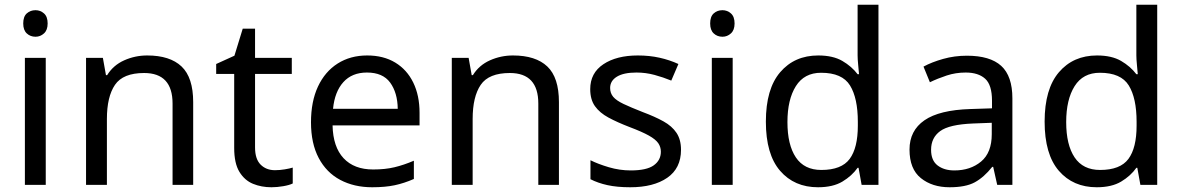

<svg xmlns="http://www.w3.org/2000/svg" viewBox="-20 -780 4987 810"><path d="M130 -737Q150 -737 165.5 -723.5Q181 -710 181 -681Q181 -653 165.5 -639Q150 -625 130 -625Q108 -625 93 -639Q78 -653 78 -681Q78 -710 93 -723.5Q108 -737 130 -737ZM173 -536V0H85V-536Z M601 -546Q697 -546 746 -499.5Q795 -453 795 -349V0H708V-343Q708 -472 588 -472Q499 -472 465 -422Q431 -372 431 -278V0H343V-536H414L427 -463H432Q458 -505 504 -525.5Q550 -546 601 -546Z M1140 -62Q1160 -62 1181 -65.5Q1202 -69 1215 -73V-6Q1201 1 1175 5.5Q1149 10 1125 10Q1083 10 1047.5 -4.5Q1012 -19 990 -55Q968 -91 968 -156V-468H892V-510L969 -545L1004 -659H1056V-536H1211V-468H1056V-158Q1056 -109 1079.5 -85.5Q1103 -62 1140 -62Z M1529 -546Q1598 -546 1647.5 -516Q1697 -486 1723.5 -431.5Q1750 -377 1750 -304V-251H1383Q1385 -160 1429.5 -112.5Q1474 -65 1554 -65Q1605 -65 1644.5 -74.5Q1684 -84 1726 -102V-25Q1685 -7 1645 1.5Q1605 10 1550 10Q1474 10 1415.5 -21Q1357 -52 1324.5 -113.5Q1292 -175 1292 -264Q1292 -352 1321.5 -415Q1351 -478 1404.5 -512Q1458 -546 1529 -546ZM1528 -474Q1465 -474 1428.5 -433.5Q1392 -393 1385 -321H1658Q1657 -389 1626 -431.5Q1595 -474 1528 -474Z M2144 -546Q2240 -546 2289 -499.5Q2338 -453 2338 -349V0H2251V-343Q2251 -472 2131 -472Q2042 -472 2008 -422Q1974 -372 1974 -278V0H1886V-536H1957L1970 -463H1975Q2001 -505 2047 -525.5Q2093 -546 2144 -546Z M2853 -148Q2853 -70 2795 -30Q2737 10 2639 10Q2583 10 2542.5 1Q2502 -8 2471 -24V-104Q2503 -88 2548.5 -74.5Q2594 -61 2641 -61Q2708 -61 2738 -82.5Q2768 -104 2768 -140Q2768 -160 2757 -176Q2746 -192 2717.5 -208Q2689 -224 2636 -244Q2584 -264 2547 -284Q2510 -304 2490 -332Q2470 -360 2470 -404Q2470 -472 2525.5 -509Q2581 -546 2671 -546Q2720 -546 2762.5 -536.5Q2805 -527 2842 -510L2812 -440Q2778 -454 2741 -464Q2704 -474 2665 -474Q2611 -474 2582.5 -456.5Q2554 -439 2554 -409Q2554 -387 2567 -371.5Q2580 -356 2610.5 -341.5Q2641 -327 2692 -307Q2743 -288 2779 -268Q2815 -248 2834 -219.5Q2853 -191 2853 -148Z M3028 -737Q3048 -737 3063.5 -723.5Q3079 -710 3079 -681Q3079 -653 3063.5 -639Q3048 -625 3028 -625Q3006 -625 2991 -639Q2976 -653 2976 -681Q2976 -710 2991 -723.5Q3006 -737 3028 -737ZM3071 -536V0H2983V-536Z M3431 10Q3331 10 3271 -59.5Q3211 -129 3211 -267Q3211 -405 3271.5 -475.5Q3332 -546 3432 -546Q3494 -546 3533.5 -523Q3573 -500 3598 -467H3604Q3603 -480 3600.5 -505.5Q3598 -531 3598 -546V-760H3686V0H3615L3602 -72H3598Q3574 -38 3534 -14Q3494 10 3431 10ZM3445 -63Q3530 -63 3564.5 -109.5Q3599 -156 3599 -250V-266Q3599 -366 3566 -419.5Q3533 -473 3444 -473Q3373 -473 3337.5 -416.5Q3302 -360 3302 -265Q3302 -169 3337.5 -116Q3373 -63 3445 -63Z M4059 -545Q4157 -545 4204 -502Q4251 -459 4251 -365V0H4187L4170 -76H4166Q4131 -32 4092.5 -11Q4054 10 3986 10Q3913 10 3865 -28.5Q3817 -67 3817 -149Q3817 -229 3880 -272.5Q3943 -316 4074 -320L4165 -323V-355Q4165 -422 4136 -448Q4107 -474 4054 -474Q4012 -474 3974 -461.5Q3936 -449 3903 -433L3876 -499Q3911 -518 3959 -531.5Q4007 -545 4059 -545ZM4085 -259Q3985 -255 3946.5 -227Q3908 -199 3908 -148Q3908 -103 3935.5 -82Q3963 -61 4006 -61Q4074 -61 4119 -98.5Q4164 -136 4164 -214V-262Z M4607 10Q4507 10 4447 -59.5Q4387 -129 4387 -267Q4387 -405 4447.5 -475.5Q4508 -546 4608 -546Q4670 -546 4709.5 -523Q4749 -500 4774 -467H4780Q4779 -480 4776.5 -505.5Q4774 -531 4774 -546V-760H4862V0H4791L4778 -72H4774Q4750 -38 4710 -14Q4670 10 4607 10ZM4621 -63Q4706 -63 4740.5 -109.5Q4775 -156 4775 -250V-266Q4775 -366 4742 -419.5Q4709 -473 4620 -473Q4549 -473 4513.5 -416.5Q4478 -360 4478 -265Q4478 -169 4513.5 -116Q4549 -63 4621 -63Z"/></svg>

Font: Noto Sans Indic Siyaq Numbers
Style: Regular
Weight: 400
Designer: Monotype Design Team
Foundry: Monotype Imaging Inc.
Version: Version 2.002; ttfautohint (v1.8.4.7-5d5b)